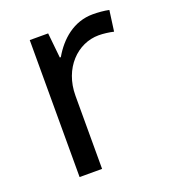

<svg xmlns="http://www.w3.org/2000/svg" viewBox="-107 -626 626 706"><g transform="rotate(-20 206.5 -273.0)"><path d="M335 -546C260 -546 205 -497 171 -438H167L157 -536H85V0H173V-286C173 -394 246 -466 329 -466C347 -466 370 -463 387 -459L398 -540C380 -544 355 -546 335 -546Z"/></g></svg>

Font: Noto Sans Elbasan
Style: Regular
Weight: 400
Designer: Monotype Design Team
Foundry: Monotype Imaging Inc.
Version: Version 2.004